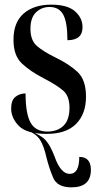

<svg xmlns="http://www.w3.org/2000/svg" viewBox="-20 -566 418 826"><path d="M287 240Q371 240 371 165Q371 109 321 109Q321 182 280 182Q241 182 215 108Q197 61 177.5 38.5Q158 16 112 -1L99 -4Q136 10 152.5 36Q169 62 180 112Q191 156 208.5 198Q226 240 287 240ZM181 10Q265 10 307.5 -33Q350 -76 350 -150Q350 -223 313 -257Q276 -291 220 -318Q165 -345 138 -369Q111 -393 111 -442Q111 -490 135 -513Q159 -536 193 -536Q234 -536 252 -503Q270 -470 270 -393Q335 -393 335 -449Q335 -489 302.5 -517.5Q270 -546 200 -546Q126 -546 82 -508Q38 -470 38 -395Q38 -328 73 -294Q108 -260 172 -227Q224 -200 251.5 -176.5Q279 -153 279 -103Q279 -50 253 -25Q227 0 184 0Q133 0 111.5 -38.5Q90 -77 90 -164Q65 -164 46.5 -149.5Q28 -135 28 -99Q28 -58 61.5 -24Q95 10 181 10Z"/></svg>

Font: Noto Serif Display Condensed Semi
Style: Regular
Weight: 600
Width: 3
Designer: Monotype Design Team
Foundry: Monotype Imaging Inc.
Version: Version 1.900